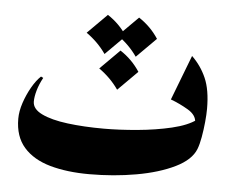

<svg xmlns="http://www.w3.org/2000/svg" viewBox="-41 -509 670 563"><g transform="rotate(5 294.0 -228.0)"><path d="M82 -262.2Q71.3 -242.7 65.9 -223.9Q60.5 -205.1 60.5 -190.9Q60.5 -168.9 88.6 -155.3Q116.7 -141.6 164.8 -135.5Q212.9 -129.4 272 -129.4Q317.4 -129.4 370.8 -134.3Q424.3 -139.2 470.7 -150.1Q517.1 -161.1 541.5 -179.2L537.1 -170.9Q537.1 -192.4 512 -207.3Q486.8 -222.2 460.4 -231.9L511.2 -364.3Q538.1 -338.4 553.2 -304Q568.4 -269.5 568.4 -213.9Q568.4 -197.3 566.2 -174.6Q564 -151.9 560.1 -129.9Q556.2 -107.9 550.8 -94.2Q538.1 -61.5 491.7 -38.8Q445.3 -16.1 379.2 -4.4Q313 7.3 240.7 7.3Q175.3 7.3 125.2 -6.8Q75.2 -21 47.4 -52.7Q19.5 -84.5 19.5 -136.7Q19.5 -158.7 27.8 -183.6Q36.1 -208.5 48.8 -230.7Q61.5 -252.9 75.2 -265.6ZM300.8 -361.8Q335.9 -338.9 358.4 -304.2L300.8 -246.6Q277.8 -279.8 243.2 -304.2ZM254.9 -462.9Q290 -439.9 312.5 -405.3L254.9 -347.7Q231.9 -380.9 197.3 -405.3ZM346.7 -462.9Q381.8 -439.9 404.3 -405.3L346.7 -347.7Q323.7 -380.9 289.1 -405.3Z"/></g></svg>

Font: Lateef ExtraBold
Style: Regular
Weight: 800
Designer: SIL International
Foundry: SIL International
Version: Version 4.200